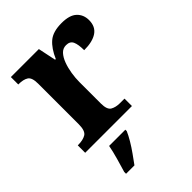

<svg xmlns="http://www.w3.org/2000/svg" viewBox="-224 -649 970 970"><g transform="rotate(-45 261.5 -163.5)"><path d="M20 0V-53H24Q58 -53 78.5 -65.5Q99 -78 99 -125V-415Q99 -459 80 -471Q61 -483 28 -483H25V-536H225L245 -440H250Q273 -493 305 -520.5Q337 -548 399 -548Q456 -548 482 -523.5Q508 -499 508 -460Q508 -414 475.5 -392Q443 -370 383 -370Q383 -411 373.5 -432Q364 -453 336 -453Q313 -453 297.5 -436Q282 -419 272 -392Q262 -365 257 -333.5Q252 -302 252 -273V-120Q252 -76 272 -64.5Q292 -53 322 -53H354V0ZM91 208Q100 178 112 136Q124 94 130 61H246V71Q237 92 221 119Q205 146 186 172.5Q167 199 151 221H91Z"/></g></svg>

Font: Noto Serif Ethiopic
Style: Bold
Weight: 700
Designer: Monotype Design Team
Foundry: Monotype Imaging Inc.
Version: Version 2.102; ttfautohint (v1.8.4.7-5d5b)